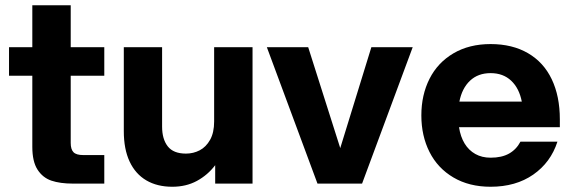

<svg xmlns="http://www.w3.org/2000/svg" viewBox="-20 -700 2183 732"><path d="M103.2 -140.2V-411.2H14.4V-520H103.2V-680H249.6V-520H377.6V-411.2H249.6V-155Q249.6 -130.6 260.2 -119.7Q270.8 -108.8 297.6 -108.8H377.6V0H258.2Q209 0 175.9 -11.3Q142.8 -22.6 123 -53.4Q103.2 -84.2 103.2 -140.2Z M942.8 0H800.4V-70.2Q771.8 -32.6 730.7 -10.3Q689.6 12 637 12Q579.4 12 537.9 -12.3Q496.4 -36.6 474.2 -84Q452 -131.4 452 -199.6V-520H598V-217.2Q598 -169.6 619.6 -142Q641.2 -114.4 689 -114.4Q717.2 -114.4 741.4 -127Q765.6 -139.6 781 -167Q796.4 -194.4 796.4 -236.8V-520H942.8Z M997.4 -520H1155L1277.2 -135.4L1395.8 -520H1553.4L1360.4 0H1190.4Z M1586.4 -260Q1586.4 -338 1617.6 -399.7Q1648.8 -461.4 1708.8 -496.7Q1768.8 -532 1850.4 -532Q1933.2 -532 1992.9 -497.3Q2052.6 -462.6 2083.5 -397.9Q2114.4 -333.2 2114.4 -245V-215H1730Q1735.6 -178.8 1751.3 -152.9Q1767 -127 1792.2 -112.9Q1817.4 -98.8 1850.4 -98.8Q1893 -98.8 1920.8 -114.5Q1948.6 -130.2 1964.2 -159.8H2105.2Q2079.6 -80.6 2013 -34.3Q1946.4 12 1850.4 12Q1768.8 12 1708.8 -23.3Q1648.8 -58.6 1617.6 -120.3Q1586.4 -182 1586.4 -260ZM1850.4 -421.2Q1802.6 -421.2 1772 -392.4Q1741.4 -363.6 1731.4 -312.6H1969.4Q1959.4 -363.6 1928.8 -392.4Q1898.2 -421.2 1850.4 -421.2Z"/></svg>

Font: Aspekta Variable
Style: Regular
Weight: 400
Designer: Ivo Dolenc
Version: Version 2.100